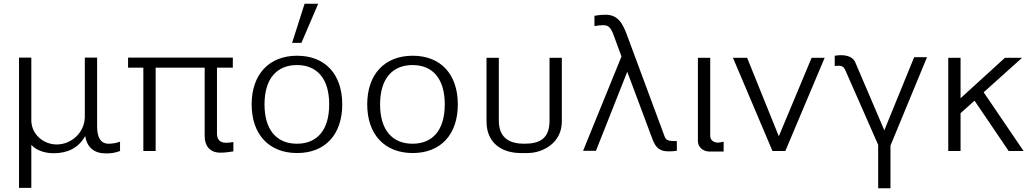

<svg xmlns="http://www.w3.org/2000/svg" viewBox="-20 -810 5540 1030"><path d="M148 -33C173 -5 217 12 268 12C342 12 401 -16 437 -80C447 -19 485 13 548 13C576 13 598 10 624 0V-50C605 -43 583 -39 563 -39C519 -39 501 -74 501 -132V-501H435V-181C433 -99 364 -35 284 -35C215 -35 150 -87 148 -162V-501H82V198H148Z M1078 -79C1078 -30 1104 9 1162 9C1185 9 1209 6 1232 2V-48C1221 -46 1202 -44 1193 -44C1155 -44 1144 -67 1144 -95V-447H1229V-501H667V-447H749V0H815V-447H1078Z M1330 -250C1330 -89 1423 11 1574 11C1725 11 1816 -89 1816 -250C1816 -411 1725 -511 1574 -511C1423 -511 1330 -411 1330 -250ZM1399 -250C1399 -388 1465 -461 1573 -461C1682 -461 1746 -387 1746 -250C1746 -112 1681 -39 1573 -39C1465 -39 1399 -112 1399 -250ZM1687 -790H1614L1547 -580H1597Z M1950 -250C1950 -89 2043 11 2194 11C2345 11 2436 -89 2436 -250C2436 -411 2345 -511 2194 -511C2043 -511 1950 -411 1950 -250ZM2019 -250C2019 -388 2085 -461 2193 -461C2302 -461 2366 -387 2366 -250C2366 -112 2301 -39 2193 -39C2085 -39 2019 -112 2019 -250Z M2590 -158C2590 -41 2674 11 2774 11H2810C2893 11 2994 -44 2994 -158V-500H2928V-163C2928 -64 2873 -39 2792 -39C2724 -39 2656 -62 2656 -163V-500H2590Z M3108 -1H3177L3345 -425L3480 -64C3498 -16 3520 2 3568 2C3581 2 3596 1 3611 -1V-53C3564 -53 3553 -57 3545 -79L3345 -618C3321 -684 3296 -731 3228 -731C3214 -731 3194 -730 3169 -725V-670C3186 -673 3200 -675 3218 -675C3244 -674 3256 -662 3269 -629L3314 -507Z M3724 -52C3724 -21 3752 3 3786 3H3862V-50C3854 -48 3841 -45 3831 -45C3812 -45 3790 -56 3790 -81V-500H3724Z M4334 -500 4158 -79 3988 -500H3912L4124 0H4193L4404 -500Z M4568 -476C4556 -504 4524 -514 4491 -514C4482 -514 4473 -513 4458 -511V-456C4464 -457 4475 -457 4482 -457C4498 -457 4508 -449 4515 -433L4691 -33V200H4757V-29L4953 -503H4884L4724 -111Z M5371 -500 5133 -283V-500H5067V0H5133V-203L5208 -270L5391 0H5471L5257 -315L5463 -500Z"/></svg>

Font: Perun Light
Style: Regular
Weight: 300
Foundry: Copyright (c) Stefan Peev, Context Ltd, 2016
Version: Version 1.089